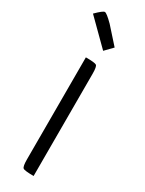

<svg xmlns="http://www.w3.org/2000/svg" viewBox="-200 -772 610 806"><g transform="rotate(30 105.5 -369.0)"><path d="M72 -42V-537Q116 -537 123.5 -531.5Q131 -526 131 -491V4Q87 4 79.5 -2Q72 -8 72 -42ZM6 -711Q37 -742 46 -742Q55 -742 88 -709L156 -633L121 -597Z"/></g></svg>

Font: Economica
Style: Regular
Weight: 400
Designer: Vicente Lamonaca
Foundry: Vicente Lamonaca
Version: Version 1.101